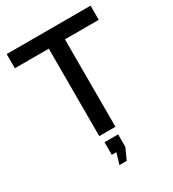

<svg xmlns="http://www.w3.org/2000/svg" viewBox="-217 -829 1050 1162"><g transform="rotate(-30 308.0 -248.5)"><path d="M270 213 293 136H261V48H356V136L321 213ZM601 -611H365V0H252V-611H15V-710H601Z"/></g></svg>

Font: Oxford Sans SemiBold
Style: Regular
Weight: 600
Designer: Matt McInerney, Pablo Impallari, Rodrigo Fuenzalida
Foundry: Matt McInerney, Pablo Impallari, Rodrigo Fuenzalida
Version: Version 3.000g; ttfautohint (v1.5) -l 8 -r 28 -G 28 -x 14 -D